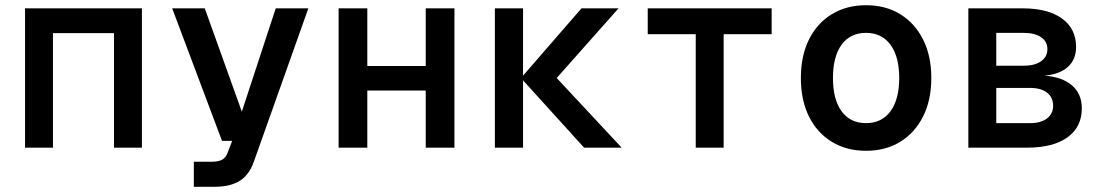

<svg xmlns="http://www.w3.org/2000/svg" viewBox="-20 -566 4240 736"><path d="M76 0V-534H524V0H417V-439H183V0Z M723 150V54H791Q818 54 832 46Q846 38 853 18L870 -26H831L640 -534H765L907 -138L1037 -534H1162L953 54Q935 105 898.5 127.5Q862 150 803 150Z M1278 0V-534H1388V-313H1612V-534H1722V0H1612V-219H1388V0Z M1877 0V-534H1985V-276L2209 -534H2351L2114 -267L2363 0H2219L1985 -258V0Z M2647 0V-435H2463V-534H2938V-435H2754V0Z M3300 12Q3225 12 3168.5 -22.5Q3112 -57 3081 -119.5Q3050 -182 3050 -267Q3050 -352 3081 -414.5Q3112 -477 3168.5 -511.5Q3225 -546 3300 -546Q3375 -546 3431 -511.5Q3487 -477 3518.5 -414.5Q3550 -352 3550 -267Q3550 -182 3518.5 -119.5Q3487 -57 3431 -22.5Q3375 12 3300 12ZM3300 -94Q3360 -94 3393.5 -139.5Q3427 -185 3427 -267Q3427 -349 3393.5 -394.5Q3360 -440 3300 -440Q3239 -440 3206 -394.5Q3173 -349 3173 -267Q3173 -185 3206 -139.5Q3239 -94 3300 -94Z M3692 0V-534H3900Q3997 -534 4051 -495Q4105 -456 4105 -386Q4105 -338 4073.5 -309.5Q4042 -281 3984 -276Q4052 -271 4089.5 -238.5Q4127 -206 4127 -151Q4127 -79 4072 -39.5Q4017 0 3917 0ZM3799 -314H3904Q3946 -314 3970.5 -331Q3995 -348 3995 -378Q3995 -407 3970.5 -423.5Q3946 -440 3904 -440H3799ZM3799 -94H3929Q3970 -94 3993.5 -112Q4017 -130 4017 -160Q4017 -193 3993.5 -211Q3970 -229 3929 -229H3799Z"/></svg>

Font: Geist Mono SemiBold
Style: Regular
Weight: 600
Monospace: yes
Designer: Basement.studio, Andrés Briganti, Mateo Zaragoza
Foundry: Basement.studio, Vercel, Andrés Briganti, Guido Ferreyra, Mateo Zaragoza
Version: Version 1.500; ttfautohint (v1.8.4.7-5d5b)